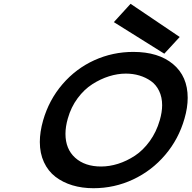

<svg xmlns="http://www.w3.org/2000/svg" viewBox="-20 -971 996 998"><path d="M672.9 -701.2Q803.7 -701.2 879.6 -637.7Q955.6 -574.2 955.6 -462.4Q955.6 -411.6 939 -354.5Q908.7 -248 838.6 -165.8Q768.6 -83.5 671.6 -38.1Q574.7 7.3 465.8 7.3Q406.7 7.3 356.4 -7.8Q306.2 -22.9 268.1 -52.2Q230 -81.5 208.5 -127.9Q187 -174.3 187 -232.9Q187 -285.2 204.1 -345.2Q234.9 -452.1 304.9 -533.4Q375 -614.7 470.5 -658Q565.9 -701.2 672.9 -701.2ZM810.5 -346.2Q822.8 -388.7 822.8 -424.3Q822.8 -465.8 807.1 -498.3Q791.5 -530.8 764.4 -549.8Q737.3 -568.8 704.3 -578.6Q671.4 -588.4 634.3 -588.4Q591.3 -588.4 546.9 -574.5Q502.4 -560.5 460 -533.4Q417.5 -506.3 383.3 -460.2Q349.1 -414.1 332.5 -355Q320.3 -312.5 320.3 -275.4Q320.3 -196.3 370.8 -150.9Q421.4 -105.5 505.4 -105.5Q548.8 -105.5 593.8 -119.6Q638.7 -133.8 681.2 -161.6Q723.6 -189.5 758.3 -237.3Q793 -285.2 810.5 -346.2ZM658.7 -951.2 914.1 -778.8 834 -691.9 571.8 -856Z"/></svg>

Font: Cantarell
Style: Bold Italic
Weight: 700
Italic angle: -16°
Designer: Dave Crossland
Version: Version 1.004